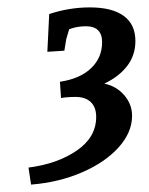

<svg xmlns="http://www.w3.org/2000/svg" viewBox="-20 -763 404 519"><path d="M240 -447Q240 -473 225.5 -487Q211 -501 184 -501Q171 -501 160 -500Q149 -499 145 -498L142 -542Q196 -550 226 -578.5Q256 -607 256 -649Q256 -692 212 -692Q188 -692 167 -684L159 -657L154 -626L108 -623L113 -725Q167 -743 223 -743Q283 -743 314.5 -720Q346 -697 346 -652Q346 -614 324 -585Q302 -556 262 -537Q295 -530 316 -505.5Q337 -481 337 -450Q337 -405 300.5 -364.5Q264 -324 201.5 -297Q139 -270 64 -264L57 -310Q135 -320 187.5 -356Q240 -392 240 -447Z"/></svg>

Font: Andada Pro SemiBold
Style: Italic
Weight: 600
Italic angle: -6.99998°
Designer: Carolina Giovagnoli
Foundry: Huerta Tipografica
Version: Version 3.005